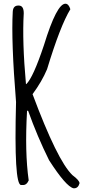

<svg xmlns="http://www.w3.org/2000/svg" viewBox="-20 -971 490 1022"><path d="M329.1 -951.2Q345.7 -950.2 354.5 -921.9Q300.8 -834 230.5 -602.5Q203.1 -537.1 153.3 -469.7Q285.2 -116.2 365.2 -39.1Q404.3 -9.8 403.3 4.9Q395.5 32.2 373 31.2H371.1Q331.1 21.5 241.2 -118.2Q178.7 -244.1 129.9 -380.9L124 -381.8Q111.3 -161.1 132.8 -10.7Q121.1 15.6 100.6 13.7H91.8Q53.7 11.7 65.4 -427.7Q39.1 -752.9 47.9 -909.2Q49.8 -943.4 81.1 -941.4Q106.4 -940.4 106.4 -900.4Q97.7 -749 118.2 -523.4H120.1Q156.2 -557.6 213.9 -730.5Q282.2 -953.1 329.1 -951.2Z"/></svg>

Font: Sue Ellen Francisco
Style: Regular
Weight: 400
Designer: Kimberly Geswein
Foundry: Kimberly Geswein
Version: Version 1.002 2007